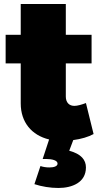

<svg xmlns="http://www.w3.org/2000/svg" viewBox="-20 -690 500 954"><path d="M324 59 344 6C383 1 420 -10 445 -24L407 -178C386 -170 364 -164 351 -164C324 -163 307 -181 307 -210V-375H435V-517H307V-670H83V-517H8V-375H83V-176C83 -83 137 -18 224 3L192 100H209C237 100 266 106 266 123C266 136 248 142 226 142C211 142 195 140 181 135L151 225C187 237 230 244 270 244C338 244 407 217 407 142C407 105 384 75 324 59Z"/></svg>

Font: Montserrat-Arabic Black
Style: Regular
Weight: 900
Designer: Mohamed Gaber
Foundry: Kief Type Foundry
Version: Version 5.008;PS 005.008;hotconv 1.0.88;makeotf.lib2.5.64775